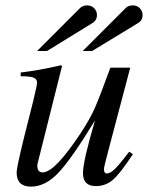

<svg xmlns="http://www.w3.org/2000/svg" viewBox="-20 -684 551 715"><path d="M288 -494 448 -654Q458 -664 475 -664Q490 -664 500.5 -653.5Q511 -643 511 -628Q511 -608 494 -598L323 -494ZM118 -494 278 -654Q288 -664 305 -664Q320 -664 330.5 -653.5Q341 -643 341 -628Q341 -608 324 -598L155 -494ZM461 -119 475 -110Q427 -37 400 -14Q373 9 337 9Q289 9 289 -39Q289 -84 334 -236Q245 -90 196.5 -39.5Q148 11 95 11Q42 11 42 -42Q42 -60 69 -170L104 -309Q118 -367 118 -376Q118 -388 107 -394Q96 -400 57 -400V-414Q126 -422 207 -441L211 -438L122 -83Q119 -74 119 -67Q119 -42 139 -42Q184 -42 281 -189Q314 -239 332.5 -280.5Q351 -322 391 -432H465L386 -133Q367 -61 367 -55Q367 -38 378 -38Q390 -38 407 -54Q424 -70 461 -119Z"/></svg>

Font: STIX
Style: Italic
Weight: 400
Italic angle: -16.33°
Designer: MicroPress Inc., with final additions and corrections provided by Coen Hoffman, Elsevier (retired)
Version: Version 1.1.1